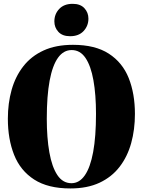

<svg xmlns="http://www.w3.org/2000/svg" viewBox="-20 -994 763 1026"><path d="M356 13Q236.5 13 162.8 -34.5Q89 -82 55.5 -166.2Q22 -250.5 22 -359.5Q22 -442.5 42.2 -514.2Q62.5 -586 104.8 -640Q147 -694 212.8 -724.2Q278.5 -754.5 370 -754.5Q488.5 -754.5 561.5 -707.2Q634.5 -660 667.8 -576.8Q701 -493.5 701 -385Q701 -301.5 681 -229.2Q661 -157 619 -102.5Q577 -48 511.8 -17.5Q446.5 13 356 13ZM362 -15Q404 -15 433.2 -57Q462.5 -99 477.8 -181.5Q493 -264 493 -385Q493 -488.5 479.2 -565.2Q465.5 -642 437 -684.2Q408.5 -726.5 363 -726.5Q319.5 -726.5 290 -685.5Q260.5 -644.5 245.2 -563Q230 -481.5 230 -359.5Q230 -257.5 243.8 -179.8Q257.5 -102 286.5 -58.5Q315.5 -15 362 -15ZM354 -800.5Q313.5 -800.5 292 -823.8Q270.5 -847 270.5 -879.5Q270.5 -918.5 296.2 -946Q322 -973.5 368 -973.5H369Q409.5 -973.5 431 -950.2Q452.5 -927 452.5 -894.5Q452.5 -856 426.8 -828.2Q401 -800.5 355 -800.5Z"/></svg>

Font: Merriweather 144pt Black
Style: Regular
Weight: 900
Version: Version 2.100